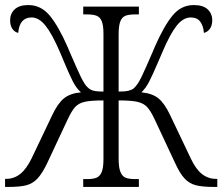

<svg xmlns="http://www.w3.org/2000/svg" viewBox="-20 -739 879 759"><path d="M0 -32H5Q35 -32 59.5 -51Q84 -70 105 -113L186 -283Q208 -330 232.5 -350Q257 -370 300 -374Q282 -390 268.5 -416Q255 -442 230 -502L217 -533Q186 -605 160 -637.5Q134 -670 105 -670Q57 -670 52 -609Q38 -612 29 -625Q20 -638 20 -659Q20 -685 38 -702Q56 -719 92 -719Q142 -719 176.5 -677.5Q211 -636 247 -554L255 -535Q260 -524 281 -475.5Q302 -427 314 -409Q326 -391 339.5 -384Q353 -377 389 -377V-605Q389 -638 382.5 -654.5Q376 -671 362.5 -676.5Q349 -682 324 -682H309V-713H529V-682H514Q489 -682 475.5 -676.5Q462 -671 455.5 -654Q449 -637 449 -603V-377Q475 -377 488.5 -380.5Q502 -384 509 -390Q516 -396 525 -409Q537 -427 558 -475.5Q579 -524 584 -535L592 -554Q628 -636 662 -677.5Q696 -719 746 -719Q783 -719 801 -702Q819 -685 819 -659Q819 -638 809.5 -625Q800 -612 786 -609Q784 -637 771.5 -653.5Q759 -670 734 -670Q704 -670 678 -637Q652 -604 622 -533L606 -496Q583 -442 569.5 -416Q556 -390 539 -374Q582 -370 606.5 -350Q631 -330 653 -283L734 -113Q754 -70 778.5 -51Q803 -32 833 -32H839V0H827Q781 0 755 -6.5Q729 -13 710 -33Q691 -53 672 -95L591 -268Q575 -302 561 -316.5Q547 -331 523 -336.5Q499 -342 449 -342V-111Q449 -77 456 -59.5Q463 -42 476.5 -36.5Q490 -31 516 -31H529V0H309V-31H322Q348 -31 361.5 -36.5Q375 -42 382 -59Q389 -76 389 -110V-342Q339 -342 315 -336.5Q291 -331 277.5 -316.5Q264 -302 248 -268L167 -95Q147 -53 128 -33Q109 -13 83.5 -6.5Q58 0 12 0H0Z"/></svg>

Font: Noto Serif NarrowLight
Style: Regular
Weight: 300
Width: 4
Designer: Monotype Design Team
Foundry: Monotype Imaging Inc.
Version: Version 1.001